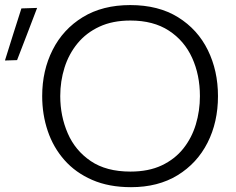

<svg xmlns="http://www.w3.org/2000/svg" viewBox="-87 -746 954 776"><path d="M442.5 10.5Q353 10.5 285.8 -18.8Q218.5 -48 173.5 -99Q128.5 -150 106 -216.5Q83.5 -283 83.5 -357.5Q83.5 -461 125.8 -544.5Q168 -628 247.8 -676.8Q327.5 -725.5 439.5 -725.5Q553.5 -725.5 632.8 -676.2Q712 -627 753 -543.5Q794 -460 794 -357.5Q794 -252.5 751.8 -169.2Q709.5 -86 630.8 -37.8Q552 10.5 442.5 10.5ZM440 -52.5Q513.5 -52.5 566.5 -77.5Q619.5 -102.5 653.8 -145.5Q688 -188.5 704.5 -243.2Q721 -298 721 -357.5Q721 -443 689.5 -512.2Q658 -581.5 595.5 -622.2Q533 -663 440 -663Q368 -663 314.8 -638.2Q261.5 -613.5 226.2 -570.5Q191 -527.5 173.8 -472.8Q156.5 -418 156.5 -357.5Q156.5 -277 186.8 -207.2Q217 -137.5 279.8 -95Q342.5 -52.5 440 -52.5ZM-67 -501.5Q-50.5 -554.5 -33.8 -607.5Q-17 -660.5 -0.5 -712L63 -714Q42.5 -660.5 22.5 -608Q2.5 -555.5 -18 -503Z"/></svg>

Font: Commissioner Light
Style: Regular
Weight: 300
Designer: Kostas Bartsokas
Foundry: Kostas Bartsokas
Version: Version 1.000; ttfautohint (v1.8.3)